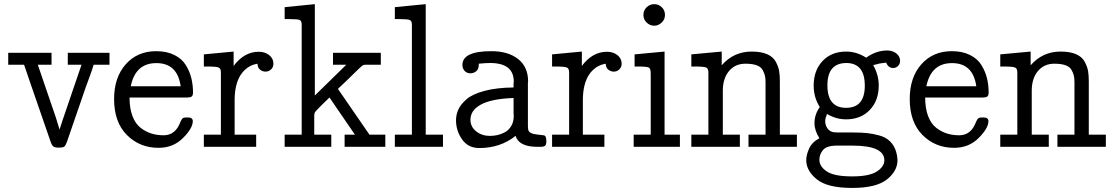

<svg xmlns="http://www.w3.org/2000/svg" viewBox="-20 -715 5424 935"><path d="M20 -399.9V-458H231V-399.9H164.1L252.9 -140.1L270 -84L285.2 -130.9L377 -399.9H310.1V-458H513.2V-399.9H436Q430.2 -378.9 416 -340.3Q401.9 -301.8 398.9 -293.9L306.2 -24.9Q299.3 -5.9 292.7 -1Q286.1 3.9 269 3.9H265.1Q247.1 3.9 239.5 -2Q231.9 -7.8 225.1 -28.8L134.8 -290Q105 -376 97.2 -399.9Z M535.6 -232.9Q535.6 -337.9 592.3 -401.9Q648.9 -465.8 740.7 -465.8Q791.5 -465.8 828.6 -447.5Q865.7 -429.2 884.8 -398.2Q903.8 -367.2 911.9 -334Q919.9 -300.8 919.9 -265.1Q919.9 -249 912.8 -244.6Q905.8 -240.2 893.1 -240.2H610.8Q610.8 -187 625.2 -149.4Q639.6 -111.8 664.8 -92.5Q689.9 -73.2 717.5 -64.7Q745.1 -56.2 776.9 -56.2Q835 -56.2 858.9 -122.1Q864.7 -135.3 869.9 -139.2Q875 -143.1 889.6 -143.1H894Q918.9 -143.1 918.9 -125Q918.9 -90.8 871.3 -43Q823.7 4.9 752 4.9Q660.2 4.9 597.9 -57.6Q535.6 -120.1 535.6 -232.9ZM616.7 -294.9H859.9Q843.8 -407.7 741.7 -407.7Q639.6 -407.7 616.7 -294.9Z M972.7 0V-59.1H1055.7V-362.8Q1055.7 -380.9 1045.2 -386Q1034.7 -391.1 987.8 -391.1H972.7V-450.2L1117.7 -463.9V-394Q1169.4 -462.9 1239.7 -462.9Q1270.5 -462.9 1291 -446.5Q1311.5 -430.2 1311.5 -404.8Q1311.5 -387.7 1300 -377Q1288.6 -366.2 1272.9 -366.2Q1259.8 -366.2 1247.3 -375Q1234.9 -383.8 1233.9 -404.8Q1182.1 -396 1151.9 -350.1Q1123 -305.2 1122.6 -228V-59.1H1227.5V0Z M1366.2 0V-59.1H1449.2V-595.2Q1449.2 -613.3 1439.2 -617.7Q1429.2 -622.1 1385.3 -622.1H1366.2V-680.2L1513.2 -694.8V-250L1666.5 -399.9H1601.6V-458H1834.5V-399.9H1762.2Q1750 -399.9 1743.2 -394.5Q1736.3 -389.2 1694.3 -348.1Q1676.3 -331.1 1665.5 -319.8L1626.5 -283.2V-280.8L1779.3 -59.1H1856.4V0H1658.2V-59.1H1708.5L1584.5 -240.2Q1570.3 -226.1 1548.3 -205.1Q1520.5 -177.2 1515.4 -170.7Q1510.3 -164.1 1510.3 -151.9V-150.9V-59.1H1593.3V0Z M1902.8 0V-59.1H1985.8V-595.2Q1985.8 -613.3 1975.3 -617.7Q1964.8 -622.1 1921.9 -622.1H1902.8V-680.2L2053.2 -694.8V-59.1H2137.2V0Z M2200.7 -129.9Q2200.7 -156.7 2212.2 -181.9Q2223.6 -207 2252.2 -231.9Q2280.8 -256.8 2339.4 -272.5Q2397.9 -288.1 2481 -289.1V-312L2481.9 -314Q2481.9 -315.9 2481.9 -317.9Q2481.9 -407.7 2367.7 -408.2Q2344.7 -408.2 2311.5 -404.8Q2311.5 -402.8 2311.5 -401.4Q2312 -379.9 2300.3 -369.1Q2287.6 -358.4 2272 -357.9Q2252.9 -357.9 2242.4 -369.9Q2231.9 -381.8 2231.9 -398.9Q2231.9 -465.8 2372.6 -465.8Q2454.6 -465.8 2503.2 -427.5Q2551.8 -389.2 2551.8 -317.9Q2551.8 -316.9 2551.3 -315.4Q2550.8 -314 2550.8 -313V-105Q2550.8 -88.9 2552.7 -82Q2557.6 -64 2594.2 -60.1Q2630.9 -56.2 2631.8 -55.2Q2640.6 -50.3 2640.6 -26.9Q2640.6 -10.7 2634.3 -5.4Q2627.9 0 2611.8 0H2593.8Q2506.8 -1 2490.7 -53.2Q2416.5 5.9 2314 5.9Q2259.8 5.9 2230.2 -36.1Q2200.7 -78.1 2200.7 -129.9ZM2271 -131.8Q2271 -97.7 2298.8 -75.4Q2326.7 -53.2 2365.7 -53.2Q2383.8 -53.2 2401.9 -57.1Q2419.9 -61 2438.7 -71Q2457.5 -81.1 2469.7 -101.6Q2481.9 -122.1 2481.9 -150.9Q2481.9 -153.8 2481.4 -158.4Q2481 -163.1 2481 -165V-237.8Q2372.1 -233.9 2320.8 -205.1Q2271 -177.7 2271 -131.8Z M2668.5 0V-59.1H2751.5V-362.8Q2751.5 -380.9 2741 -386Q2730.5 -391.1 2683.6 -391.1H2668.5V-450.2L2813.5 -463.9V-394Q2865.2 -462.9 2935.5 -462.9Q2966.3 -462.9 2986.8 -446.5Q3007.3 -430.2 3007.3 -404.8Q3007.3 -387.7 2995.8 -377Q2984.4 -366.2 2968.8 -366.2Q2955.6 -366.2 2943.1 -375Q2930.7 -383.8 2929.7 -404.8Q2877.9 -396 2847.7 -350.1Q2818.8 -305.2 2818.4 -228V-59.1H2923.3V0Z M3065.9 0V-59.1H3148.9V-356Q3148.9 -379.9 3140.6 -385.5Q3132.3 -391.1 3085 -391.1H3070.3V-450.2L3216.3 -463.9V-59.1H3291V0ZM3113.3 -642.1Q3113.3 -665 3129.2 -679.9Q3145 -694.8 3166 -694.8Q3187 -694.8 3202.6 -679.9Q3218.3 -665 3218.3 -642.1Q3218.3 -620.1 3202.1 -605Q3186 -589.8 3166 -589.8Q3145 -589.8 3129.2 -605Q3113.3 -620.1 3113.3 -642.1Z M3346.7 0V-59.1H3429.7V-362.8Q3429.7 -380.9 3419.2 -386Q3408.7 -391.1 3361.8 -391.1H3346.7V-450.2L3494.6 -463.9V-397Q3552.7 -463.9 3640.6 -463.9Q3686.5 -463.9 3716.1 -450.9Q3745.6 -438 3758.3 -413.6Q3771 -389.2 3774.4 -368.7Q3777.8 -348.1 3777.8 -316.9V-59.1H3860.8V0H3625V-59.1H3708V-314Q3708 -333 3705.3 -345.5Q3702.6 -357.9 3694.3 -373.5Q3686 -389.2 3665 -397Q3644 -404.8 3609.9 -404.8Q3560.1 -404.8 3530 -368.9Q3500 -333 3500 -272.9V-59.1H3583V0Z M3906.2 64.9Q3906.2 40 3919.9 9Q3933.6 -22 3970.2 -42Q3946.3 -80.1 3946.3 -115.2Q3946.3 -157.2 3972.2 -193.8Q3942.4 -240.7 3942.4 -297.9Q3942.4 -372.1 3985.8 -418Q4029.3 -463.9 4100.6 -463.9Q4151.4 -463.9 4198.2 -434.1Q4247.1 -469.2 4300.3 -469.2Q4327.1 -469.2 4345.2 -454.6Q4363.3 -439.9 4363.3 -418.9Q4363.3 -403.8 4353.3 -393.8Q4343.3 -383.8 4329.6 -383.8Q4305.7 -383.8 4295.4 -410.2L4264.2 -405.8L4232.4 -397.9Q4259.3 -350.1 4259.3 -298.8Q4259.3 -224.6 4215.3 -179.2Q4171.4 -133.8 4100.6 -133.8Q4050.8 -133.8 4007.3 -160.2Q3998.5 -138.2 3998.5 -125Q3998.5 -105 4010 -89.1Q4021.5 -73.2 4041.5 -70.8Q4048.3 -69.8 4062.5 -69.8H4135.3Q4174.3 -69.8 4202.4 -66.9Q4230.5 -64 4262 -55.4Q4293.5 -46.9 4314.5 -26.4Q4335.4 -5.9 4344.2 24.9Q4350.1 43.9 4350.6 64.9Q4350.6 118.2 4298.6 159.2Q4246.6 200.2 4130.4 200.2Q4009.3 200.2 3957.8 158.4Q3906.2 116.7 3906.2 64.9ZM3970.2 63Q3970.2 95.2 4005.9 119.6Q4041.5 144 4130.4 144Q4213.4 144 4250 120.1Q4286.6 96.2 4286.6 65.9Q4286.6 -5.9 4131.3 -5.9H4056.2Q4005.4 -5.9 3987.8 15.6Q3970.2 37.1 3970.2 63ZM4009.3 -299.8Q4009.3 -189.9 4100.3 -189.9Q4191.4 -189.9 4191.4 -297.9Q4191.4 -407.7 4101.6 -408.2Q4009.3 -407.7 4009.3 -299.8Z M4410.2 -232.9Q4410.2 -337.9 4466.8 -401.9Q4523.4 -465.8 4615.2 -465.8Q4666 -465.8 4703.1 -447.5Q4740.2 -429.2 4759.3 -398.2Q4778.3 -367.2 4786.4 -334Q4794.4 -300.8 4794.4 -265.1Q4794.4 -249 4787.4 -244.6Q4780.3 -240.2 4767.6 -240.2H4485.4Q4485.4 -187 4499.8 -149.4Q4514.2 -111.8 4539.3 -92.5Q4564.5 -73.2 4592 -64.7Q4619.6 -56.2 4651.4 -56.2Q4709.5 -56.2 4733.4 -122.1Q4739.3 -135.3 4744.4 -139.2Q4749.5 -143.1 4764.2 -143.1H4768.6Q4793.5 -143.1 4793.5 -125Q4793.5 -90.8 4745.8 -43Q4698.2 4.9 4626.5 4.9Q4534.7 4.9 4472.4 -57.6Q4410.2 -120.1 4410.2 -232.9ZM4491.2 -294.9H4734.4Q4718.3 -407.7 4616.2 -407.7Q4514.2 -407.7 4491.2 -294.9Z M4851.1 0V-59.1H4934.1V-362.8Q4934.1 -380.9 4923.6 -386Q4913.1 -391.1 4866.2 -391.1H4851.1V-450.2L4999 -463.9V-397Q5057.1 -463.9 5145 -463.9Q5190.9 -463.9 5220.5 -450.9Q5250 -438 5262.7 -413.6Q5275.4 -389.2 5278.8 -368.7Q5282.2 -348.1 5282.2 -316.9V-59.1H5365.2V0H5129.4V-59.1H5212.4V-314Q5212.4 -333 5209.7 -345.5Q5207 -357.9 5198.7 -373.5Q5190.4 -389.2 5169.4 -397Q5148.4 -404.8 5114.3 -404.8Q5064.5 -404.8 5034.4 -368.9Q5004.4 -333 5004.4 -272.9V-59.1H5087.4V0Z"/></svg>

Font: CMU Concrete
Style: Roman
Weight: 500
Version: Version 0.7.0